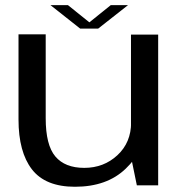

<svg xmlns="http://www.w3.org/2000/svg" viewBox="-20 -726 716 752"><path d="M516 0H599.5V-590.5H493V-112ZM159 -591.5H52.5V-258Q52.5 -130.5 105.2 -62.5Q158 5.5 273.5 5.5Q399 5.5 472.5 -65.5Q546 -136.5 546 -212L493.5 -246.5Q493.5 -168 440 -118.2Q386.5 -68.5 310 -68.5Q234.5 -68.5 196.8 -113.2Q159 -158 159 -263ZM294 -614H364.5L481.5 -706H414L330 -638.5L246 -706H177.5Z"/></svg>

Font: Anybody SemiExpanded
Style: Regular
Weight: 400
Width: 6
Designer: Tyler Finck
Foundry: Etcetera Type Company
Version: Version 1.113;gftools[0.9.25]